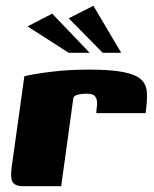

<svg xmlns="http://www.w3.org/2000/svg" viewBox="-20 -642 530 662"><path d="M191 0H59Q34 0 24.5 -13Q15 -26 20 -64L64 -379Q95 -387 156 -394.5Q217 -402 286 -402Q363 -402 405.5 -393.5Q448 -385 466.5 -368Q485 -351 486.5 -322.5Q488 -294 482 -252H312L313 -266Q317 -291 312 -302.5Q307 -314 298 -316.5Q289 -319 278 -319Q263 -319 250 -316Q237 -313 233 -305ZM217 -460 75 -551 160 -595 289 -460ZM334 -460 217 -579 302 -622 398 -460Z"/></svg>

Font: Genos ExtraBold
Style: Italic
Weight: 800
Italic angle: -8°
Version: Version 1.010